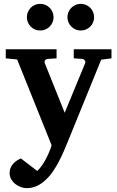

<svg xmlns="http://www.w3.org/2000/svg" viewBox="-20 -743 606 994"><path d="M503.9 -434.1 331.1 -9.8Q321.8 12.7 310.5 39.1Q299.3 65.4 285.4 92Q271.5 118.7 254.9 143.3Q238.3 168 217.8 187Q196.8 207.5 172.1 219.2Q147.5 231 118.2 231Q103.5 231 87.6 225.3Q71.8 219.7 58.8 209.2Q45.9 198.7 37.6 183.8Q29.3 168.9 29.8 150.9Q29.8 137.2 34.9 125.7Q40 114.3 48.1 105Q56.2 95.7 66.7 88.9Q77.1 82 87.9 77.1L172.9 142.1Q186.5 129.4 198.5 111.8Q210.4 94.2 220 75.4Q229.5 56.6 236.6 39.1Q243.7 21.5 247.1 8.8L68.8 -435.1L9.8 -440.9V-487.8H272.9V-440.9L227.1 -438Q217.8 -437 213.4 -430.7Q209 -424.3 211.9 -416L314.9 -159.2L420.9 -416Q423.8 -423.3 418.9 -430.2Q414.1 -437 405.8 -438L361.8 -440.9V-487.8H557.1V-440.9ZM257.3 -653.8Q257.3 -639.6 252 -627.2Q246.6 -614.7 237.1 -605.2Q227.5 -595.7 214.8 -590.3Q202.1 -585 188 -585Q173.8 -585 161.1 -590.3Q148.4 -595.7 139.2 -605.2Q129.9 -614.7 124.5 -627.2Q119.1 -639.6 119.1 -653.8Q119.1 -668 124.5 -680.7Q129.9 -693.4 139.2 -702.9Q148.4 -712.4 161.1 -717.8Q173.8 -723.1 188 -723.1Q202.1 -723.1 214.8 -717.8Q227.5 -712.4 237.1 -702.9Q246.6 -693.4 252 -680.7Q257.3 -668 257.3 -653.8ZM467.3 -653.8Q467.3 -639.6 461.9 -627.2Q456.5 -614.7 447 -605.2Q437.5 -595.7 424.8 -590.3Q412.1 -585 397.9 -585Q383.8 -585 371.3 -590.3Q358.9 -595.7 349.4 -605.2Q339.8 -614.7 334.5 -627.2Q329.1 -639.6 329.1 -653.8Q329.1 -668 334.5 -680.7Q339.8 -693.4 349.4 -702.9Q358.9 -712.4 371.3 -717.8Q383.8 -723.1 397.9 -723.1Q412.1 -723.1 424.8 -717.8Q437.5 -712.4 447 -702.9Q456.5 -693.4 461.9 -680.7Q467.3 -668 467.3 -653.8Z"/></svg>

Font: Charis SIL APac
Style: Bold
Weight: 700
Foundry: SIL International
Version: Version 5.000